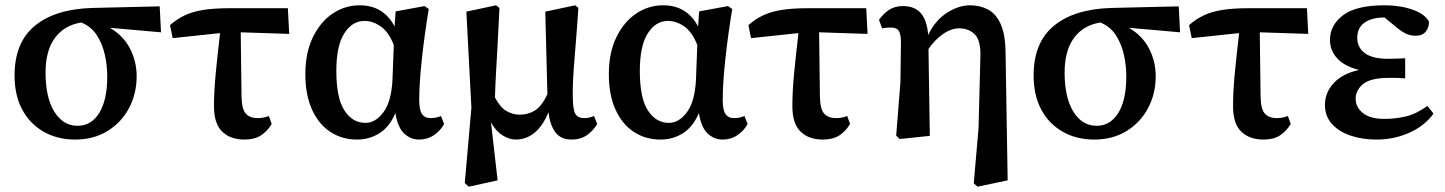

<svg xmlns="http://www.w3.org/2000/svg" viewBox="-20 -513 5456 725"><path d="M264 14Q197 14 145 -15.5Q93 -45 64 -99Q35 -153 35 -228Q35 -353 112 -416Q189 -479 329 -483L583 -489L588 -391L395 -408Q446 -378 471 -329.5Q496 -281 496 -225Q496 -159 467 -104.5Q438 -50 385.5 -18Q333 14 264 14ZM152 -239Q152 -145 185 -91.5Q218 -38 273 -38Q325 -38 355 -87Q385 -136 385 -224Q385 -267 375.5 -308Q366 -349 345 -381Q324 -413 287 -428Q223 -418 187.5 -370Q152 -322 152 -239Z M632 -369 622 -418Q648 -441 677.5 -455Q707 -469 747.5 -475.5Q788 -482 847 -482H1067L1072 -385L889 -391L892 -148Q893 -100 908.5 -83.5Q924 -67 953 -67Q976 -67 995 -75L1006 -45Q989 -17 965 -1.5Q941 14 903 14Q850 14 819 -16Q788 -46 788 -112Q788 -167 794.5 -235Q801 -303 811 -388Z M1250 -245Q1250 -143 1280.5 -96Q1311 -49 1360 -49Q1398 -49 1428 -89.5Q1458 -130 1462 -212L1467 -343Q1448 -392 1418 -413Q1388 -434 1356 -434Q1310 -434 1280 -387Q1250 -340 1250 -245ZM1328 14Q1272 14 1228 -14.5Q1184 -43 1158.5 -98.5Q1133 -154 1133 -233Q1133 -314 1161.5 -372.5Q1190 -431 1236.5 -462Q1283 -493 1338 -493Q1428 -493 1470 -413L1474 -470L1583 -490L1599 -479Q1583 -383 1573 -290.5Q1563 -198 1563 -135Q1563 -98 1573.5 -82.5Q1584 -67 1606 -67Q1627 -67 1645 -75L1657 -45Q1644 -20 1619 -3Q1594 14 1562 14Q1531 14 1506.5 -8.5Q1482 -31 1473 -86Q1451 -34 1413 -10Q1375 14 1328 14Z M1735 178 1760 -106 1741 -469 1853 -493 1866 -483Q1862 -397 1858.5 -336Q1855 -275 1852.5 -229.5Q1850 -184 1849 -145Q1869 -107 1893 -93.5Q1917 -80 1942 -80Q1974 -80 1999.5 -95.5Q2025 -111 2047 -157L2039 -469L2152 -493L2164 -483Q2157 -381 2151.5 -317Q2146 -253 2144 -212.5Q2142 -172 2143 -140Q2144 -96 2153.5 -81.5Q2163 -67 2186 -67Q2205 -67 2223 -75L2235 -45Q2220 -19 2196 -2.5Q2172 14 2138 14Q2098 14 2077.5 -13Q2057 -40 2051 -89Q2029 -36 1997.5 -11Q1966 14 1928 14Q1903 14 1877.5 -2Q1852 -18 1834 -51L1859 168L1750 192Z M2396 -245Q2396 -143 2426.5 -96Q2457 -49 2506 -49Q2544 -49 2574 -89.5Q2604 -130 2608 -212L2613 -343Q2594 -392 2564 -413Q2534 -434 2502 -434Q2456 -434 2426 -387Q2396 -340 2396 -245ZM2474 14Q2418 14 2374 -14.5Q2330 -43 2304.5 -98.5Q2279 -154 2279 -233Q2279 -314 2307.5 -372.5Q2336 -431 2382.5 -462Q2429 -493 2484 -493Q2574 -493 2616 -413L2620 -470L2729 -490L2745 -479Q2729 -383 2719 -290.5Q2709 -198 2709 -135Q2709 -98 2719.5 -82.5Q2730 -67 2752 -67Q2773 -67 2791 -75L2803 -45Q2790 -20 2765 -3Q2740 14 2708 14Q2677 14 2652.5 -8.5Q2628 -31 2619 -86Q2597 -34 2559 -10Q2521 14 2474 14Z M2816 -369 2806 -418Q2832 -441 2861.5 -455Q2891 -469 2931.5 -475.5Q2972 -482 3031 -482H3251L3256 -385L3073 -391L3076 -148Q3077 -100 3092.5 -83.5Q3108 -67 3137 -67Q3160 -67 3179 -75L3190 -45Q3173 -17 3149 -1.5Q3125 14 3087 14Q3034 14 3003 -16Q2972 -46 2972 -112Q2972 -167 2978.5 -235Q2985 -303 2995 -388Z M3657 179 3675 -29 3682 -299Q3684 -360 3661 -383Q3638 -406 3602 -406Q3571 -406 3539.5 -383.5Q3508 -361 3486 -328L3491 0L3377 12L3364 -1L3380 -202L3382 -353Q3382 -382 3374.5 -395.5Q3367 -409 3344 -409Q3328 -409 3311 -406L3299 -438Q3316 -462 3337.5 -476Q3359 -490 3390 -490Q3433 -490 3456.5 -464Q3480 -438 3485 -381Q3511 -436 3555.5 -464.5Q3600 -493 3643 -493Q3680 -493 3710 -477.5Q3740 -462 3758 -423.5Q3776 -385 3777 -316L3785 168L3671 192Z M4112 14Q4045 14 3993 -15.5Q3941 -45 3912 -99Q3883 -153 3883 -228Q3883 -353 3960 -416Q4037 -479 4177 -483L4431 -489L4436 -391L4243 -408Q4294 -378 4319 -329.5Q4344 -281 4344 -225Q4344 -159 4315 -104.5Q4286 -50 4233.5 -18Q4181 14 4112 14ZM4000 -239Q4000 -145 4033 -91.5Q4066 -38 4121 -38Q4173 -38 4203 -87Q4233 -136 4233 -224Q4233 -267 4223.5 -308Q4214 -349 4193 -381Q4172 -413 4135 -428Q4071 -418 4035.5 -370Q4000 -322 4000 -239Z M4480 -369 4470 -418Q4496 -441 4525.5 -455Q4555 -469 4595.5 -475.5Q4636 -482 4695 -482H4915L4920 -385L4737 -391L4740 -148Q4741 -100 4756.5 -83.5Q4772 -67 4801 -67Q4824 -67 4843 -75L4854 -45Q4837 -17 4813 -1.5Q4789 14 4751 14Q4698 14 4667 -16Q4636 -46 4636 -112Q4636 -167 4642.5 -235Q4649 -303 4659 -388Z M5178 14Q5124 14 5079.5 -1Q5035 -16 5009 -45.5Q4983 -75 4983 -117Q4983 -163 5016 -199Q5049 -235 5112 -249Q5058 -262 5030 -292Q5002 -322 5002 -362Q5002 -418 5051.5 -455.5Q5101 -493 5208 -493Q5267 -493 5314 -476.5Q5361 -460 5376 -431Q5376 -409 5363.5 -393.5Q5351 -378 5325 -378Q5306 -378 5288.5 -386Q5271 -394 5242 -419L5208 -447Q5160 -447 5132.5 -427.5Q5105 -408 5105 -370Q5105 -334 5133.5 -312.5Q5162 -291 5221 -291Q5236 -291 5249.5 -291.5Q5263 -292 5286 -293V-217Q5261 -219 5249 -219Q5237 -219 5226 -219Q5155 -219 5127 -195.5Q5099 -172 5099 -140Q5099 -108 5126.5 -86Q5154 -64 5209 -64Q5247 -64 5287 -73Q5327 -82 5370 -113L5393 -84Q5359 -37 5301 -11.5Q5243 14 5178 14Z"/></svg>

Font: Source Serif 4 Semibold
Style: Regular
Weight: 600
Designer: Frank Grießhammer
Foundry: Adobe
Version: Version 4.005;hotconv 1.1.0;makeotfexe 2.6.0